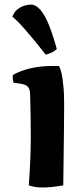

<svg xmlns="http://www.w3.org/2000/svg" viewBox="-20 -810 351 840"><path d="M111.8 -396Q111.8 -433.1 85.9 -439.9Q72.8 -444.3 39.1 -448.2Q35.6 -462.4 35.6 -470Q35.6 -477.5 36.1 -481.9Q106.4 -521.5 212.4 -521.5Q229.5 -521.5 237.8 -521Q251.5 -499.5 256.8 -437Q260.7 -408.7 260.7 -349.1Q260.7 -289.6 256.8 1Q202.6 10.3 166.7 10.3Q130.9 10.3 106 1Q114.7 -116.7 114.7 -212.2Q114.7 -307.6 111.8 -396ZM228.5 -595.2Q210.9 -578.6 180.2 -570.8Q73.2 -707 34.2 -736.8Q42.5 -761.2 64.5 -775.1Q86.4 -789.1 116.2 -790Q159.7 -788.1 195.8 -696.3Q211.9 -655.8 228.5 -595.2Z"/></svg>

Font: Marko One
Style: Regular
Weight: 400
Designer: Zhenya Spizhovyi
Foundry: Cyreal
Version: Version 1.003